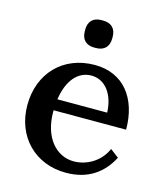

<svg xmlns="http://www.w3.org/2000/svg" viewBox="-111 -814 781 913"><g transform="rotate(15 279.0 -357.5)"><path d="M212 -667V-659C212 -618 235 -595 275 -595H283C324 -595 347 -618 347 -659V-667C347 -707 324 -730 283 -730H275C235 -730 212 -707 212 -667ZM39 -249C39 -93 148 15 298 15C409 15 478 -38 520 -118L478 -150C449 -83 383 -47 321 -47C233 -47 166 -125 166 -249V-257H523C523 -411 442 -516 301 -516C144 -516 39 -405 39 -249ZM170 -312C184 -408 232 -463 298 -463C366 -463 412 -401 415 -312Z"/></g></svg>

Font: LT Superior Serif Semibold
Style: Regular
Weight: 600
Designer: Daniel Lyons
Foundry: LyonsType
Version: Version 2.120;FEAKit 1.0